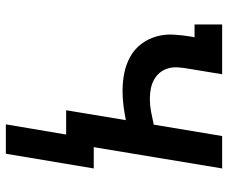

<svg xmlns="http://www.w3.org/2000/svg" viewBox="-80 -480 761 640"><g transform="rotate(90 300.0 -159.5)"><path d="M394 201 428 0H347L380 -199Q355 -194 330.5 -191Q306 -188 282 -188Q251 -188 222 -194Q193 -200 168 -214Q143 -228 126 -250.5Q109 -273 101 -301Q93 -329 95 -359.5Q97 -390 102 -420L104 -428H61V-520H227L208 -405Q205 -388 204 -371.5Q203 -355 207.5 -339.5Q212 -324 222 -312Q232 -300 246 -292.5Q260 -285 276 -282Q292 -279 309 -279Q330 -279 351.5 -283Q373 -287 395 -292L433 -520H541L470 -92H541L492 201Z"/></g></svg>

Font: Iosevka Etoile Semibold
Style: Italic
Weight: 600
Italic angle: -9°
Designer: Belleve Invis
Foundry: Belleve Invis
Version: Version 22.1.2; ttfautohint (v1.8.4)